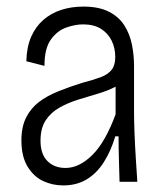

<svg xmlns="http://www.w3.org/2000/svg" viewBox="-20 -552 498 583"><path d="M172 11Q139 11 110.5 -2.5Q82 -16 63.5 -46.5Q45 -77 45 -126Q45 -167 59.5 -195.5Q74 -224 98.5 -242.5Q123 -261 156.5 -274.5Q190 -288 228 -300Q263 -309 285.5 -317.5Q308 -326 319 -340Q330 -354 330 -379Q330 -406 319 -428.5Q308 -451 286.5 -464.5Q265 -478 232 -478Q209 -478 181.5 -468.5Q154 -459 134.5 -432Q115 -405 115 -352L60 -366Q61 -409 74.5 -440Q88 -471 111.5 -491.5Q135 -512 166 -522Q197 -532 233 -532Q280 -532 310.5 -516.5Q341 -501 357.5 -475Q374 -449 380.5 -417Q387 -385 387 -352V-213Q387 -185 388.5 -146.5Q390 -108 392.5 -69.5Q395 -31 397 0H343Q342 -35 341 -70Q340 -105 340 -138H330Q317 -94 295.5 -60Q274 -26 243.5 -7.5Q213 11 172 11ZM179 -42Q200 -42 220.5 -52Q241 -62 261 -82Q281 -102 298.5 -133Q316 -164 331 -205V-309L360 -318Q351 -299 328.5 -287.5Q306 -276 277 -267.5Q248 -259 217.5 -249.5Q187 -240 161 -225.5Q135 -211 119 -187Q103 -163 103 -125Q103 -84 124 -63Q145 -42 179 -42Z"/></svg>

Font: Bricolage Grotesque SemiCondensed ExtraLight
Style: Regular
Weight: 250
Width: 4
Designer: Mathieu Triay
Foundry: Atelier Triay
Version: Version 1.000;gftools[0.9.30]